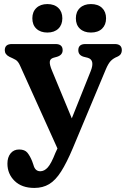

<svg xmlns="http://www.w3.org/2000/svg" viewBox="-20 -691 620 944"><path d="M252.5 60.5 262.5 39 79 -367.5Q69.5 -389.5 56.8 -396.8Q44 -404 26 -412Q3.5 -423.5 3.5 -444Q3.5 -474.5 38.5 -474.5H253Q288 -474.5 288 -444Q288 -420.5 261 -412L243 -407Q226 -402 224.8 -387.2Q223.5 -372.5 236 -343L333 -109L426 -341.5Q448 -396.5 411 -407L391 -412Q365 -420 365 -444Q365 -474.5 400 -474.5H544Q579 -474.5 579 -444Q579 -434.5 574.5 -426.5Q570 -418.5 557.5 -412.5Q537.5 -404.5 525 -391.8Q512.5 -379 500.5 -350.5L338.5 36.5Q308 109 280.5 152.2Q253 195.5 221.8 214.2Q190.5 233 149 233Q87 233 51.8 198.5Q16.5 164 16.5 113.5Q16.5 82.5 32 63.2Q47.5 44 74 44Q102 44 115 60.2Q128 76.5 138 101.5L144.5 120Q152.5 151 178 151Q198 151 215 132Q232 113 252.5 60.5ZM213 -531Q179 -531 159 -549.8Q139 -568.5 139 -601Q139 -633 159 -652Q179 -671 213 -671Q247 -671 266.8 -652Q286.5 -633 286.5 -601Q286.5 -569 266.8 -550Q247 -531 213 -531ZM427 -531Q393 -531 373 -549.8Q353 -568.5 353 -601Q353 -633 373 -652Q393 -671 427 -671Q462 -671 481.8 -652Q501.5 -633 501.5 -601Q501.5 -569 481.8 -550Q462 -531 427 -531Z"/></svg>

Font: Fraunces 9pt S100 SemiBold
Style: Regular
Weight: 600
Version: Version 1.000; ttfautohint (v1.8.3)